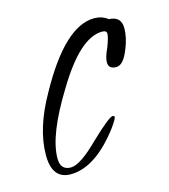

<svg xmlns="http://www.w3.org/2000/svg" viewBox="-60 -352 361 410"><g transform="rotate(-15 120.0 -147.5)"><path d="M49 7Q8 7 8 -46Q8 -105 48 -175Q118 -302 183 -302Q200 -302 213 -292Q240 -291 240 -265Q240 -244 230 -220Q218 -189 202 -189Q185 -189 185 -204Q185 -215 194 -234Q202 -255 202 -263Q202 -270 192 -270Q143 -270 85 -173Q30 -84 30 -33Q30 -7 53 -7Q74 -7 116 -49Q159 -90 167 -90Q171 -90 171 -87Q171 -83 159 -66Q104 7 49 7Z"/></g></svg>

Font: Petemoss
Style: Regular
Weight: 400
Designer: Robert E. Leuschke
Foundry: Robert E. Leuschke
Version: Version 1.010; ttfautohint (v1.8.3)